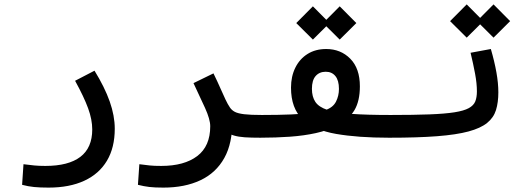

<svg xmlns="http://www.w3.org/2000/svg" viewBox="-20 -624 2384 874"><path d="M201.2 230Q162.1 230 135 227.3Q107.9 224.6 80.6 217.3L86.9 123.5Q114.7 127 136 129.2Q157.2 131.3 186.5 131.3Q291.5 131.3 345.7 90.1Q399.9 48.8 399.9 -34.7Q399.9 -79.6 381.1 -131.1Q362.3 -182.6 321.8 -256.3L410.2 -302.2Q456.5 -227.1 479.5 -161.9Q502.4 -96.7 502.4 -38.1Q502.4 47.9 466.8 107.7Q431.2 167.5 363.8 198.7Q296.4 230 201.2 230Z M1037.1 -76.7Q1039.1 26.9 1001.2 95Q963.4 163.1 892.3 196.5Q821.3 230 723.6 230Q684.6 230 659.7 227.1Q634.8 224.1 607.9 217.3L614.3 123.5Q642.1 127 661.6 129.2Q681.2 131.3 713.9 131.3Q818.8 131.3 877.9 86.4Q937 41.5 937 -49.3Q937 -80.6 913.3 -132.8Q889.6 -185.1 860.8 -245.6L951.7 -290Q970.7 -251 983.6 -221.4Q996.6 -191.9 1006.6 -170.7Q1016.6 -149.4 1026.9 -134.3Q1035.2 -122.1 1049.3 -114.7Q1063.5 -107.4 1092 -104Q1120.6 -100.6 1171.9 -100.6Q1190.4 -100.6 1199.5 -91.3Q1208.5 -82 1208.5 -56.2Q1208.5 -22 1196 -9.5Q1183.6 2.9 1166 2.9Q1123 2.9 1094.2 1Q1065.4 -1 1044.9 -7.1Q1024.4 -13.2 1006.1 -25.4Q987.8 -37.6 965.8 -58.1Z M1164.1 2.9 1171.9 -100.6Q1248 -100.6 1304.7 -103Q1361.3 -105.5 1400.1 -110.6Q1439 -115.7 1461.4 -123Q1496.1 -134.8 1509.5 -161.4Q1522.9 -188 1522.9 -219.2Q1522.9 -257.8 1506.8 -277.6Q1490.7 -297.4 1462.9 -297.4Q1434.1 -297.4 1417 -278.1Q1399.9 -258.8 1399.9 -219.7Q1399.9 -183.6 1415.5 -160.2Q1431.2 -136.7 1470.2 -123.8Q1509.3 -110.8 1579.6 -105.7Q1649.9 -100.6 1758.8 -100.6Q1786.1 -100.6 1798.8 -89.8Q1811.5 -79.1 1811.5 -51.8Q1811.5 -21 1795.4 -9Q1779.3 2.9 1750.5 2.9Q1609.9 2.9 1510 -14.4Q1410.2 -31.7 1357.4 -81.1Q1304.7 -130.4 1304.7 -225.1Q1304.7 -276.4 1324.5 -316.2Q1344.2 -356 1380.1 -378.4Q1416 -400.9 1464.8 -400.9Q1530.8 -400.9 1574.5 -356.7Q1618.2 -312.5 1618.2 -231Q1618.2 -164.6 1593.8 -123Q1569.3 -81.5 1511.7 -51.3Q1471.2 -29.8 1417.5 -18.1Q1363.8 -6.3 1299.8 -1.7Q1235.8 2.9 1164.1 2.9ZM1526.4 -443.8 1450.7 -519 1526.4 -595.2 1602.1 -519ZM1404.3 -443.8 1328.6 -519 1404.3 -595.2 1480 -519Z M1752 2.9Q1742.7 2.9 1739.3 -11.5Q1735.8 -25.9 1735.8 -52.7Q1735.8 -78.6 1742.7 -89.6Q1749.5 -100.6 1757.8 -100.6Q1863.8 -100.6 1934.6 -103.3Q2005.4 -106 2048.6 -112.8Q2091.8 -119.6 2114 -131.8Q2136.2 -144 2143.6 -162.6Q2150.9 -181.2 2150.9 -208Q2150.9 -244.1 2142.6 -288.6Q2134.3 -333 2122.1 -383.8L2214.4 -400.9Q2231 -343.8 2239.7 -294.7Q2248.5 -245.6 2248.5 -203.6Q2248.5 -157.7 2237.8 -123Q2227.1 -88.4 2197.5 -64.5Q2168 -40.5 2112.8 -25.6Q2057.6 -10.7 1969.2 -3.9Q1880.9 2.9 1752 2.9ZM2226.6 -452.6 2150.9 -527.8 2226.6 -604 2302.2 -527.8ZM2104.5 -452.6 2028.8 -527.8 2104.5 -604 2180.2 -527.8Z"/></svg>

Font: Cascadia Mono
Style: Regular
Weight: 400
Monospace: yes
Designer: Aaron Bell
Foundry: Saja Typeworks
Version: Version 2404.023